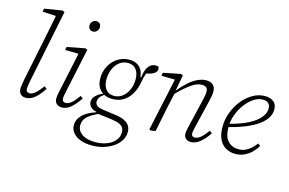

<svg xmlns="http://www.w3.org/2000/svg" viewBox="-117 -1022 2326 1545"><g transform="rotate(15 1046.5 -249.0)"><path d="M124 12Q98 12 82 -4Q66 -20 66 -48Q66 -64 69 -82Q72 -100 76 -124L154 -504Q165 -556 174.5 -605.5Q184 -655 194 -707L206 -686L78 -693L83 -719L231 -743L249 -735L126 -130Q122 -110 119 -91.5Q116 -73 116 -61Q116 -46 124 -38.5Q132 -31 146 -31Q168 -31 192 -51.5Q216 -72 249 -117L270 -101Q249 -68 226 -42.5Q203 -17 178 -2.5Q153 12 124 12Z M365 -46Q365 -64 368.5 -83Q372 -102 378 -127L449 -460L460 -440L333 -442L338 -468L488 -497L505 -489L429 -134Q425 -113 421 -93.5Q417 -74 417 -61Q417 -46 425 -38.5Q433 -31 447 -31Q469 -31 493 -51Q517 -71 550 -117L571 -101Q549 -69 526.5 -43.5Q504 -18 479 -3Q454 12 424 12Q398 12 381.5 -3.5Q365 -19 365 -46ZM510 -643Q493 -643 482 -654Q471 -665 471 -683Q471 -703 484.5 -717Q498 -731 516 -731Q534 -731 545 -720.5Q556 -710 556 -692Q556 -672 542.5 -657.5Q529 -643 510 -643Z M740 245Q685 245 644 230Q603 215 580 187.5Q557 160 557 124Q557 88 577.5 59Q598 30 634.5 8.5Q671 -13 718 -26L736 -19Q669 10 638 39.5Q607 69 607 112Q607 156 646.5 184Q686 212 757 212Q810 212 853 195.5Q896 179 921 149Q946 119 946 81Q946 59 936.5 43Q927 27 902.5 16.5Q878 6 834 0L728 -13Q723 -14 717 -15Q711 -16 705 -17V-26Q670 -34 654 -52Q638 -70 638 -92Q638 -121 660.5 -143.5Q683 -166 721 -182V-197L750 -186Q710 -163 697.5 -144.5Q685 -126 685 -107Q685 -88 699.5 -75Q714 -62 749 -57L858 -42Q905 -36 934.5 -21.5Q964 -7 977.5 14.5Q991 36 991 65Q991 102 972 134.5Q953 167 918.5 191.5Q884 216 838.5 230.5Q793 245 740 245ZM801 -159Q760 -159 729.5 -175Q699 -191 682 -221Q665 -251 665 -295Q665 -337 679 -374Q693 -411 719 -439.5Q745 -468 779.5 -484Q814 -500 855 -500Q891 -500 917 -486Q943 -472 957.5 -446.5Q972 -421 974 -387H981Q986 -431 998.5 -458Q1011 -485 1029 -497.5Q1047 -510 1069 -510Q1077 -510 1083 -509.5Q1089 -509 1093 -507Q1095 -504 1096.5 -499.5Q1098 -495 1098 -488Q1098 -466 1076.5 -450.5Q1055 -435 1002 -426L1021 -450Q1015 -436 1009.5 -421.5Q1004 -407 999.5 -389.5Q995 -372 991 -348Q984 -306 967.5 -271Q951 -236 927 -211Q903 -186 871.5 -172.5Q840 -159 801 -159ZM809 -187Q838 -187 862 -200.5Q886 -214 904 -237.5Q922 -261 932 -292.5Q942 -324 942 -360Q942 -412 918 -442Q894 -472 849 -472Q819 -472 794 -458Q769 -444 751.5 -420Q734 -396 724.5 -365Q715 -334 715 -299Q715 -264 726 -239Q737 -214 757.5 -200.5Q778 -187 809 -187Z M1166 6 1153 0 1252 -459 1261 -440 1135 -442 1140 -468 1284 -497 1301 -489 1276 -355 1279 -352 1249 -218Q1238 -164 1227 -109.5Q1216 -55 1205 0ZM1499 12Q1473 12 1457.5 -3Q1442 -18 1442 -41Q1442 -60 1446 -77Q1450 -94 1455 -118L1502 -316Q1509 -345 1514 -369Q1519 -393 1519 -410Q1519 -434 1507 -445Q1495 -456 1471 -456Q1443 -456 1414 -442Q1385 -428 1348.5 -398Q1312 -368 1264 -319V-358H1278Q1316 -404 1353 -436Q1390 -468 1426 -484Q1462 -500 1494 -500Q1532 -500 1552 -480.5Q1572 -461 1572 -427Q1572 -406 1567 -381.5Q1562 -357 1555 -327L1506 -124Q1502 -105 1498 -88.5Q1494 -72 1494 -58Q1494 -45 1501 -38Q1508 -31 1522 -31Q1545 -31 1569.5 -51Q1594 -71 1626 -115L1647 -99Q1626 -68 1603 -43Q1580 -18 1554 -3Q1528 12 1499 12Z M1872 12Q1828 12 1792.5 -7.5Q1757 -27 1736.5 -68Q1716 -109 1716 -173Q1716 -235 1738 -293.5Q1760 -352 1797.5 -398.5Q1835 -445 1883.5 -472.5Q1932 -500 1984 -500Q2029 -500 2056 -478Q2083 -456 2083 -414Q2083 -379 2063 -345.5Q2043 -312 2001.5 -281.5Q1960 -251 1896 -225Q1832 -199 1745 -178L1743 -205Q1843 -229 1908 -261.5Q1973 -294 2005 -332Q2037 -370 2037 -410Q2037 -438 2020.5 -453Q2004 -468 1973 -468Q1936 -468 1899 -443.5Q1862 -419 1831 -378Q1800 -337 1781.5 -287Q1763 -237 1763 -184Q1763 -105 1797 -68Q1831 -31 1886 -31Q1918 -31 1943 -42.5Q1968 -54 1989 -73.5Q2010 -93 2029 -117L2049 -102Q2034 -77 2015.5 -56.5Q1997 -36 1974.5 -20.5Q1952 -5 1926.5 3.5Q1901 12 1872 12Z"/></g></svg>

Font: Source Serif 4 Light
Style: Italic
Weight: 300
Italic angle: -12°
Designer: Frank Grießhammer
Foundry: Adobe Systems Incorporated
Version: Version 4.004;hotconv 1.0.116;makeotfexe 2.5.65601